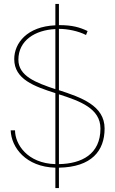

<svg xmlns="http://www.w3.org/2000/svg" viewBox="-20 -837 580 971"><path d="M260 -386C162 -419 73 -452 73 -535C73 -633 158 -685 260 -690ZM278 -360C384 -326 488 -289 488 -187C488 -57 393 -9 278 -7ZM278 114V11C443 8 509 -74 509 -187C509 -303 391 -344 278 -381V-691H279C322 -691 376 -680 415 -660L423 -680C383 -699 346 -710 278 -710V-817H260V-709C117 -703 52 -619 52 -538C52 -436 154 -400 260 -366V-7C118 -11 56 -108 56 -178H34C37 -91 111 7 260 11V114Z"/></svg>

Font: Advent Pro
Style: Thin
Weight: 100
Designer: Andreas Kalpakidis
Foundry: Andreas Kalpakidis
Version: Version 2.002 2007